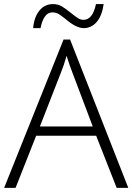

<svg xmlns="http://www.w3.org/2000/svg" viewBox="-20 -908 640 928"><path d="M172.9 -296.9H428.2L331.1 -554.2Q318.8 -584.5 301.8 -638.2Q288.6 -591.3 272.9 -553.2ZM444.8 -252H154.8L55.2 0H0L287.1 -716.8H318.8L600.1 0H543.9ZM382.8 -812Q428.2 -812 443.8 -888.2H481Q473.1 -831.5 447.3 -801.8Q421.4 -772 384.8 -772Q348.1 -772 296.9 -815.9Q281.2 -828.6 266.6 -838.4Q252 -848.1 232.4 -848.1Q191.4 -848.1 175.8 -772H140.1Q145 -826.2 170.9 -857.4Q196.8 -888.7 237.8 -888.2Q261.2 -888.2 280.8 -876Q300.3 -863.8 318.8 -848.6Q337.4 -833.5 353 -822.8Q368.7 -812 382.8 -812Z"/></svg>

Font: OpenSans-Light
Style: Regular
Weight: 300
Foundry: Ascender Corporation
Version: Version 1.10